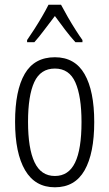

<svg xmlns="http://www.w3.org/2000/svg" viewBox="-20 -785 464 815"><path d="M380 -267Q380 -134 339 -62Q298 10 213 10Q129 10 86.5 -62.5Q44 -135 44 -268Q44 -401 85 -471.5Q126 -542 213 -542Q298 -542 339 -470.5Q380 -399 380 -267ZM99 -268Q99 -155 126.5 -96.5Q154 -38 213 -38Q271 -38 298.5 -94.5Q326 -151 326 -267Q326 -376 300 -435Q274 -494 213 -494Q152 -494 125.5 -436.5Q99 -379 99 -268ZM239 -765Q251 -742 268 -712.5Q285 -683 302 -656.5Q319 -630 330 -615V-606H300Q279 -629 256.5 -658.5Q234 -688 213 -717Q192 -690 168.5 -658.5Q145 -627 126 -606H95V-615Q109 -635 126 -661.5Q143 -688 159 -715.5Q175 -743 186 -765Z"/></svg>

Font: Noto Sans Tamil ExtraCondensed Light
Style: Regular
Weight: 300
Width: 2
Designer: Jelle Bosma - Monotype Design Team
Foundry: Monotype Imaging Inc.
Version: Version 2.004; ttfautohint (v1.8.4.7-5d5b)